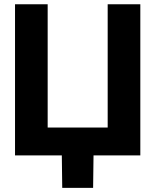

<svg xmlns="http://www.w3.org/2000/svg" viewBox="-20 -748 748 924"><path d="M52.3 0V-727.5H209.4V-134.4H498.2V-727.5H655.3V0ZM277.1 -31.2H430.5L428.1 156.2H279.5Z"/></svg>

Font: Intratopia Thin
Style: Regular
Weight: 100
Designer: Rasmus Andersson
Foundry: rsms
Version: Version 3.000;Glyphs 3.2.3 (3260)